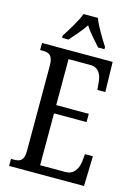

<svg xmlns="http://www.w3.org/2000/svg" viewBox="-136 -1004 772 1077"><g transform="rotate(15 249.5 -465.5)"><path d="M129 -784V-771H166C194 -804 228 -838 252 -877C276 -838 310 -804 338 -771H375V-784C350 -822 311 -886 294 -931H211C194 -886 154 -822 129 -784ZM28 0H463L468 -174H422L418 -132C412 -88 392 -49 341 -49H195V-350H384V-398H195V-665H322C371 -665 389 -626 392 -582L396 -540H442L438 -714H28V-673H45C78 -673 103 -664 103 -602V-107C103 -52 81 -41 45 -41H28Z"/></g></svg>

Font: Noto Serif Sinhala ExtraCondensed
Style: Regular
Weight: 400
Width: 2
Designer: Jelle Bosma - Monotype Design Team
Foundry: Monotype Imaging Inc.
Version: Version 2.007